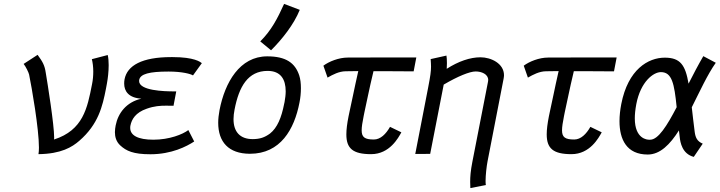

<svg xmlns="http://www.w3.org/2000/svg" viewBox="-20 -795 3718 992"><path d="M174.3 -511.7 102.1 -464.8C112.3 -452.6 128.4 -419.9 130.4 -409.7C144 -343.8 181.2 -129.9 181.2 -32.2C181.2 -18.6 180.2 -6.8 178.7 1.5C296.4 0 352.5 -35.2 389.6 -67.4C488.3 -152.8 509.8 -246.1 527.3 -335.9C529.3 -344.7 530.3 -353.5 532.2 -362.3C532.7 -364.3 532.7 -366.2 533.2 -368.2C537.1 -388.7 541.5 -424.8 541.5 -458.5C541.5 -477.5 540 -496.1 536.6 -510.7L454.6 -489.3C459 -471.2 461.9 -449.2 461.9 -425.3C461.9 -404.3 460 -381.3 455.6 -360.4L455.1 -357.9C431.2 -235.8 409.2 -122.6 259.3 -74.2C259.3 -77.1 259.8 -80.6 259.8 -84.5C259.8 -150.4 226.1 -361.8 216.3 -419.9C210.9 -456.5 201.2 -475.1 174.3 -511.7Z M983.4 -64 953.1 -123C923.8 -100.6 854.5 -73.2 772.5 -73.2C692.4 -73.2 652.8 -95.7 652.8 -133.8C652.8 -137.7 652.8 -141.6 653.8 -146C660.2 -178.7 680.2 -213.4 738.3 -233.4C776.9 -247.1 807.6 -249 838.4 -249C851.1 -249 863.8 -248.5 876.5 -248.5L890.6 -322.8H881.8H879.4C827.1 -322.8 698.7 -326.7 698.7 -376.5C698.7 -378.4 698.7 -380.4 699.2 -382.3C705.1 -413.1 751.5 -425.3 851.1 -425.3C922.4 -425.3 966.8 -412.6 977.1 -405.3L1022.9 -468.8C1015.1 -474.6 984.9 -500 871.6 -500H864.7C713.4 -500 637.2 -456.5 623.5 -385.3C622.1 -377.9 621.6 -370.6 621.6 -363.3C621.6 -323.7 644.5 -289.6 710.4 -285.2C632.8 -267.6 589.8 -210.4 577.6 -147C575.7 -136.2 573.7 -124.5 573.7 -112.3C573.7 -88.4 580.1 -63.5 601.1 -43.9C632.3 -15.1 668.5 2 757.3 2C866.2 2 943.8 -38.1 983.4 -64Z M1324.7 -581.1 1380.4 -535.2C1437.5 -591.8 1498.5 -668.9 1528.8 -744.1L1447.8 -774.9C1414.1 -700.2 1382.3 -638.2 1324.7 -581.1ZM1270.5 -0.5H1271.5C1428.7 -0.5 1500.5 -126 1527.3 -265.1C1532.2 -289.1 1534.7 -314.5 1534.7 -339.4C1534.7 -363.8 1532.2 -386.7 1525.9 -405.8C1504.4 -470.2 1457 -503.9 1360.8 -503.9C1218.3 -503.9 1142.1 -369.1 1114.3 -226.6C1109.9 -203.1 1107.4 -181.2 1107.4 -160.6C1107.4 -62 1160.6 -1 1270.5 -0.5ZM1375 -105C1346.7 -84.5 1323.2 -76.7 1286.1 -76.2C1219.7 -76.2 1186.5 -114.3 1186.5 -179.7C1186.5 -194.8 1188.5 -211.4 1191.9 -229C1214.8 -348.1 1261.2 -428.7 1362.8 -428.7C1430.2 -428.7 1456.1 -385.3 1456.1 -323.2C1456.1 -306.2 1453.6 -287.1 1450.2 -267.6C1449.7 -264.6 1448.7 -261.7 1448.2 -258.8C1434.1 -186.5 1412.6 -134.8 1375 -105Z M1922.9 -498 1776.9 -497.6C1730 -497.6 1679.7 -477.1 1650.9 -455.6L1672.4 -394C1699.7 -409.7 1731.4 -426.3 1765.6 -426.8C1765.6 -426.8 1821.3 -427.2 1831.1 -427.7C1809.6 -333.5 1796.9 -265.6 1785.2 -214.8L1780.8 -193.8C1773.4 -156.7 1769.5 -126 1769.5 -100.6C1769.5 -28.3 1802.7 1.5 1897.5 1.5C1993.7 1.5 2038.6 -84 2053.7 -111.3L1995.1 -139.6C1974.1 -102.5 1945.8 -74.2 1911.6 -74.2C1864.7 -74.2 1848.6 -85.9 1848.6 -121.6C1848.6 -139.6 1852.5 -163.6 1858.9 -195.3L1862.8 -214.8C1874 -263.7 1885.7 -327.6 1909.7 -427.2H1968.8L2117.2 -426.3L2130.9 -498H2122.1H2050.3H1982.4Z M2288.1 -439.5C2288.6 -448.2 2289.1 -459 2289.1 -468.8C2289.1 -485.4 2288.1 -500.5 2286.6 -507.8L2205.1 -489.7C2206.1 -474.1 2207 -462.9 2207 -450.7C2207 -427.2 2203.6 -401.9 2192.4 -344.2L2125.5 0.5L2202.6 0L2272.5 -357.9C2344.7 -400.4 2406.7 -425.8 2437.5 -425.8C2467.8 -425.8 2502.4 -412.1 2502.4 -381.8C2502.4 -379.4 2502 -376.5 2501.5 -373.5L2420.4 42C2411.6 87.4 2409.2 117.2 2409.2 145C2409.2 155.8 2409.7 166 2410.2 176.8L2490.2 161.1C2489.3 155.8 2488.8 148.9 2488.8 140.1C2488.8 109.9 2494.1 63.5 2499 38.6L2582 -388.7C2583 -394.5 2584 -400.9 2584 -406.2C2584 -467.3 2516.6 -499 2462.4 -499C2408.7 -499 2348.1 -478 2288.1 -439.5Z M2958 -498 2812 -497.6C2765.1 -497.6 2714.8 -477.1 2686 -455.6L2707.5 -394C2734.9 -409.7 2766.6 -426.3 2800.8 -426.8C2800.8 -426.8 2856.4 -427.2 2866.2 -427.7C2844.7 -333.5 2832 -265.6 2820.3 -214.8L2815.9 -193.8C2808.6 -156.7 2804.7 -126 2804.7 -100.6C2804.7 -28.3 2837.9 1.5 2932.6 1.5C3028.8 1.5 3073.7 -84 3088.9 -111.3L3030.3 -139.6C3009.3 -102.5 2981 -74.2 2946.8 -74.2C2899.9 -74.2 2883.8 -85.9 2883.8 -121.6C2883.8 -139.6 2887.7 -163.6 2894 -195.3L2897.9 -214.8C2909.2 -263.7 2920.9 -327.6 2944.8 -427.2H3003.9L3152.3 -426.3L3166 -498H3157.2H3085.4H3017.6Z M3267.6 -257.3C3290 -374 3356.4 -422.4 3394.5 -422.4C3451.7 -422.4 3463.9 -363.8 3476.1 -241.2C3426.3 -145.5 3380.9 -73.2 3339.4 -73.2H3333C3325.7 -73.2 3259.8 -75.7 3259.8 -183.6C3259.8 -204.1 3262.2 -228.5 3267.6 -257.3ZM3554.2 -240.7C3595.7 -322.8 3634.8 -409.2 3678.2 -470.7L3613.8 -504.9C3587.4 -459.5 3562 -411.1 3537.6 -362.8C3521 -459 3495.1 -497.1 3414.6 -497.1C3329.1 -497.1 3224.6 -436.5 3189.9 -257.3C3184.1 -227.1 3180.7 -197.3 3180.7 -168.9C3180.7 -73.7 3218.3 3.4 3326.7 3.4C3390.6 3.4 3441.9 -48.8 3487.8 -121.1C3489.3 -110.4 3490.2 -99.1 3491.7 -87.9C3494.6 -58.6 3504.9 0 3564.5 15.6L3610.8 -52.7C3581.1 -65.4 3573.2 -85 3569.3 -113.3C3563 -160.6 3558.6 -203.1 3554.2 -240.7Z"/></svg>

Font: Fantasque Sans Mono
Style: RegItalic
Weight: 400
Italic angle: -11°
Monospace: yes
Designer: Jany Belluz
Version: Version 1.6.3